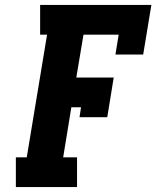

<svg xmlns="http://www.w3.org/2000/svg" viewBox="-20 -755 640 775"><path d="M44 0V-120H88L170 -615H142V-735H591L558 -535H446L459 -615H317L288 -442H439L413 -282H301L307 -322H268L235 -120H291V0Z"/></svg>

Font: Iosevka Curly Slab HvEx
Style: Italic
Weight: 900
Width: 7
Italic angle: -9°
Monospace: yes
Designer: Belleve Invis
Foundry: Belleve Invis
Version: Version 11.1.0; ttfautohint (v1.8.3)